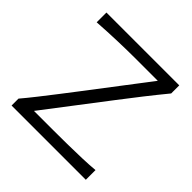

<svg xmlns="http://www.w3.org/2000/svg" viewBox="-189 -909 1075 1075"><g transform="rotate(45 348.0 -372.0)"><path d="M52.2 0V-54.7Q82.5 -90.3 119.9 -137.9Q157.2 -185.5 195.6 -235.1Q233.9 -284.7 265.6 -326.2L533.2 -676.8H360.4Q293 -676.8 217 -674.3Q141.1 -671.9 59.6 -666.5V-743.7H636.2V-679.7Q586.4 -619.1 538.1 -557.6Q489.7 -496.1 441.4 -432.6L162.1 -67.4H318.8Q366.7 -67.4 425 -68.1Q483.4 -68.8 540.3 -70.8Q597.2 -72.8 640.1 -76.7V0Z"/></g></svg>

Font: Pinar-DS1-FD Regular
Style: Regular
Weight: 400
Designer: Amin Abedi
Version: Version 3.000